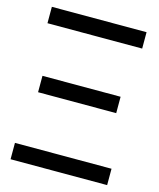

<svg xmlns="http://www.w3.org/2000/svg" viewBox="-109 -796 722 874"><g transform="rotate(15 252.0 -359.5)"><path d="M24.4 0V-77.1H479.5V0ZM66.4 -327.1V-404.3H434.6V-327.1ZM26.4 -641.6V-718.8H472.7V-641.6Z"/></g></svg>

Font: Inter Display V
Style: Regular
Weight: 400
Designer: Rasmus Andersson
Foundry: rsms
Version: Version 3.015;git-src